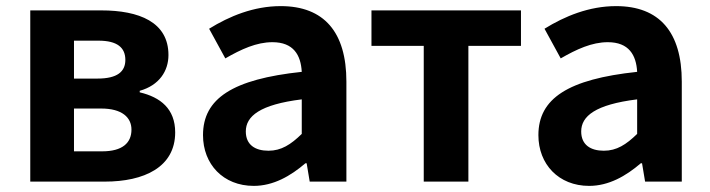

<svg xmlns="http://www.w3.org/2000/svg" viewBox="-20 -594 2321 628"><path d="M79 0H323C451 0 553 -47 553 -161C553 -238 505 -276 437 -292V-297C501 -315 531 -362 531 -414C531 -522 435 -560 311 -560H79ZM222 -337V-461H302C364 -461 390 -438 390 -398C390 -360 364 -337 299 -337ZM222 -99V-239H311C379 -239 410 -210 410 -170C410 -127 381 -99 314 -99Z M810 14C874 14 930 -18 979 -60H983L993 0H1113V-327C1113 -489 1040 -574 898 -574C810 -574 730 -541 664 -500L717 -403C769 -433 819 -456 871 -456C940 -456 964 -414 967 -359C741 -335 644 -272 644 -152C644 -57 710 14 810 14ZM858 -101C815 -101 784 -120 784 -164C784 -214 830 -252 967 -269V-156C931 -121 900 -101 858 -101Z M1366 0H1512V-444H1684V-560H1195V-444H1366Z M1907 14C1971 14 2027 -18 2076 -60H2080L2090 0H2210V-327C2210 -489 2137 -574 1995 -574C1907 -574 1827 -541 1761 -500L1814 -403C1866 -433 1916 -456 1968 -456C2037 -456 2061 -414 2064 -359C1838 -335 1741 -272 1741 -152C1741 -57 1807 14 1907 14ZM1955 -101C1912 -101 1881 -120 1881 -164C1881 -214 1927 -252 2064 -269V-156C2028 -121 1997 -101 1955 -101Z"/></svg>

Font: Noto Sans JP
Style: Bold
Weight: 700
Designer: Ryoko NISHIZUKA  (kana, bopomofo & ideographs); Paul D. Hunt (Latin, Greek & Cyrillic); Sandoll Communications , Soo-you
Foundry: Adobe
Version: Version 2.002;hotconv 1.0.116;makeotfexe 2.5.65601